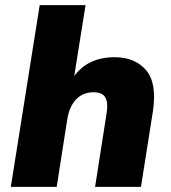

<svg xmlns="http://www.w3.org/2000/svg" viewBox="-20 -725 664 745"><path d="M22 0 134 -705H312L268 -430Q322 -503 425 -503Q504 -503 547 -452.5Q590 -402 573 -291L527 0H349L394 -288Q400 -327 388.5 -347Q377 -367 343 -367Q302 -367 275.5 -339.5Q249 -312 241 -262L200 0Z"/></svg>

Font: Nunito Sans Black
Style: Italic
Weight: 900
Italic angle: -9°
Designer: Vernon Adams
Foundry: Vernon Adams
Version: Version 3.006; ttfautohint (v1.8.3)